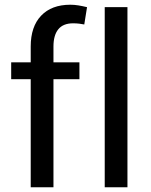

<svg xmlns="http://www.w3.org/2000/svg" viewBox="-20 -792 637 812"><path d="M109.9 0V-457H27.3V-528.3H109.9V-595.2Q109.9 -679.7 154.1 -725.8Q198.2 -772 277.3 -772Q293.9 -772 310.8 -769.3Q327.6 -766.6 348.1 -761.7L336.4 -688.5Q327.6 -690.4 315.2 -691.9Q302.7 -693.4 289.1 -693.4Q247.1 -693.4 226.6 -668.2Q206.1 -643.1 206.1 -595.2V-528.3H315.9V-457H206.1V0ZM519 0H422.9V-761.7H519Z"/></svg>

Font: GeogebraSans
Style: Regular
Weight: 400
Designer: Google
Version: Version 1.100140; 2013